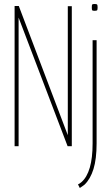

<svg xmlns="http://www.w3.org/2000/svg" viewBox="-20 -731 555 960"><path d="M53 0V-701H74L319 -55V-700H339V0H318L73 -643V0ZM453 -677Q443 -677 441 -679.5Q439 -682 439 -694Q439 -706 441 -708.5Q443 -711 453 -711Q463 -711 465.5 -708.5Q468 -706 468 -694Q468 -682 465.5 -679.5Q463 -677 453 -677ZM463 -530V-14Q463 64 447.5 114Q432 164 403 192Q397 196 391.5 200.5Q386 205 379 209L370 191Q379 187 388 179Q415 155 429 107Q443 59 443 -14V-530Z"/></svg>

Font: Georama Condensed Thin
Style: Regular
Weight: 100
Width: 3
Designer: Jean-Baptiste Levee
Foundry: Production Type
Version: Version 1.000